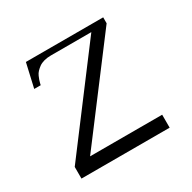

<svg xmlns="http://www.w3.org/2000/svg" viewBox="-104 -523 625 626"><g transform="rotate(-30 208.0 -210.0)"><path d="M66.4 -419.9H357.4V-397.5L93.8 -48.8H365.2V0H33.2V-43.9L299.8 -397.5H147.5Q133.3 -397.5 121.6 -394.3Q109.9 -391.1 102.3 -385.5Q94.7 -379.9 89.1 -374Q83.5 -368.2 80.1 -360.4Q76.7 -352.5 75 -347.7Q73.2 -342.8 71.8 -336.7Q70.3 -330.6 70.3 -330.1H45.9Z"/></g></svg>

Font: Buda Light
Style: Regular
Weight: 300
Version: Version 1.003